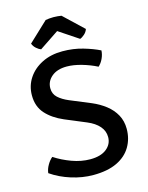

<svg xmlns="http://www.w3.org/2000/svg" viewBox="-132 -973 820 1067"><g transform="rotate(-15 278.0 -439.5)"><path d="M30 -62Q32.5 -85 45.8 -107.8Q59 -130.5 75 -143.5Q118.5 -115 171.5 -95.5Q224.5 -76 276.5 -76Q337 -76 370.2 -102.5Q403.5 -129 403.5 -170Q403.5 -205 380 -232.2Q356.5 -259.5 312.5 -278L191.5 -328.5Q128.5 -355.5 91.2 -397Q54 -438.5 54 -502.5Q54 -557 82.8 -600.8Q111.5 -644.5 162.5 -670.2Q213.5 -696 280.5 -696Q343 -696 398 -680Q453 -664 492 -644.5Q491 -621.5 480.5 -598.8Q470 -576 453.5 -561Q414.5 -581 367.8 -594.5Q321 -608 282 -608Q226.5 -608 194.8 -581Q163 -554 163 -514.5Q163 -481.5 186 -460.5Q209 -439.5 246 -424L365.5 -374.5Q408 -356.5 442 -330Q476 -303.5 495.5 -268Q515 -232.5 515 -187.5Q515 -130.5 488 -84.8Q461 -39 406.8 -13Q352.5 13 270 13Q208 13 144.2 -7Q80.5 -27 30 -62ZM327.5 -888 439.5 -782Q434 -765.5 420.2 -753.2Q406.5 -741 394.5 -737L282 -812L170 -737Q158 -741 144 -753.2Q130 -765.5 124 -782L236.5 -888Q245.5 -889.5 257.5 -890.8Q269.5 -892 282 -892Q294.5 -892 306.2 -890.8Q318 -889.5 327.5 -888Z"/></g></svg>

Font: Signika
Style: Regular
Weight: 400
Designer: Anna Giedry
Foundry: Anna Giedry
Version: Version 2.001